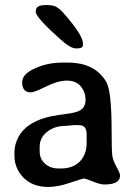

<svg xmlns="http://www.w3.org/2000/svg" viewBox="-20 -741 556 766"><path d="M213.9 -68.8H223.1Q270.5 -68.8 298.1 -96.4Q325.7 -124 325.7 -171.4V-205.1Q325.7 -241.7 295.4 -241.7H272.9L269.5 -241.2L256.8 -240.2L241.2 -238.8Q198.2 -238.8 168.2 -215.3Q138.2 -191.9 138.2 -154.3V-137.7Q138.2 -106.9 159.7 -87.9Q181.2 -68.8 213.9 -68.8ZM288.1 -547.9H282.7Q261.7 -547.9 222.7 -582.5Q122.6 -671.4 122.6 -693.8V-696.3Q122.6 -720.7 160.2 -720.7H173.8Q178.7 -719.7 181.6 -719.7Q206.1 -719.7 231.9 -690.4Q311 -601.6 311 -566.9V-562Q311 -547.9 288.1 -547.9ZM459 -40Q459 -4.9 396 -4.9Q379.9 -4.9 350.6 -16.8Q321.3 -28.8 315.2 -28.8Q309.1 -28.8 259.8 -12Q210.4 4.9 172.4 4.9Q110.8 4.9 74.2 -31.7Q37.6 -68.4 37.6 -121.1V-132.8Q38.1 -166 53.7 -194.8Q88.9 -258.3 188 -277.8Q210.4 -282.2 244.9 -286.6Q279.3 -291 293.9 -297.9Q321.3 -310.1 321.3 -341.8Q321.3 -373.5 302.2 -396.5Q283.2 -419.4 247.1 -419.4Q210.9 -419.4 164.1 -396Q117.2 -372.6 103 -372.6Q68.4 -372.6 68.4 -412.6Q68.4 -442.4 109.4 -463.4Q163.6 -491.2 228 -491.2H251.5Q358.4 -491.2 403.8 -414.6Q425.3 -378.4 425.3 -218.8Q425.3 -139.2 428.2 -119.1Q431.2 -99.1 445.1 -74.7Q459 -50.3 459 -40Z"/></svg>

Font: Averia Libre
Style: Regular
Weight: 400
Version: Version 1.002